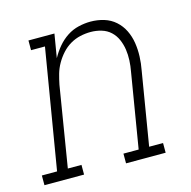

<svg xmlns="http://www.w3.org/2000/svg" viewBox="-119 -622 704 707"><g transform="rotate(-15 233.0 -269.0)"><path d="M-34 0V-37H24L100 -493H47V-530H146L131 -440Q143 -462 159 -481Q175 -500 195.5 -513.5Q216 -527 239.5 -532.5Q263 -538 285 -538Q312 -538 336.5 -530.5Q361 -523 379.5 -506.5Q398 -490 409 -467.5Q420 -445 424 -419.5Q428 -394 427 -367.5Q426 -341 421 -315L375 -37H428V0H277V-37H335L382 -321Q386 -342 387 -363.5Q388 -385 385 -405Q382 -425 374 -443.5Q366 -462 351.5 -475.5Q337 -489 317 -495Q297 -501 276 -501Q256 -501 236 -496.5Q216 -492 198 -481.5Q180 -471 165.5 -455Q151 -439 140.5 -420.5Q130 -402 124.5 -382.5Q119 -363 115 -343L65 -37H117V0Z"/></g></svg>

Font: Iosevka Curly Slab XLtObl
Style: Regular
Weight: 200
Italic angle: -9°
Monospace: yes
Designer: Belleve Invis
Foundry: Belleve Invis
Version: Version 11.1.0; ttfautohint (v1.8.3)